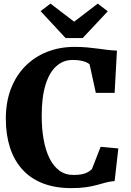

<svg xmlns="http://www.w3.org/2000/svg" viewBox="-20 -1004 708 1036"><path d="M365 11Q276.5 11 210 -15.2Q143.5 -41.5 99.5 -90.8Q55.5 -140 33.5 -209Q11.5 -278 11.5 -363Q11.5 -454 39.2 -525.8Q67 -597.5 117.2 -647.8Q167.5 -698 235 -724.5Q302.5 -751 382.5 -751Q419.5 -751 450 -748.2Q480.5 -745.5 507 -741.8Q533.5 -738 559 -735Q584.5 -732 611 -731L598.5 -503H497L463.5 -656.5Q458 -662.5 445.8 -668Q433.5 -673.5 415.2 -677Q397 -680.5 371.5 -680.5Q322 -680.5 284.5 -647.5Q247 -614.5 226 -547.8Q205 -481 205 -379Q205 -309.5 215.5 -251Q226 -192.5 247.2 -149.8Q268.5 -107 300.5 -83.5Q332.5 -60 376 -60Q405 -60 424.2 -64.2Q443.5 -68.5 455.5 -76Q467.5 -83.5 476 -91.5L523 -212L618.5 -203L598.5 -27Q573 -25 550.8 -19Q528.5 -13 503.5 -6Q478.5 1 445.2 6Q412 11 365 11ZM334 -798.5 199 -944 252.5 -984.5 380 -887 507.5 -984.5 561.5 -943 426 -798.5Z"/></svg>

Font: Merriweather 20pt Black
Style: Regular
Weight: 900
Version: Version 2.100